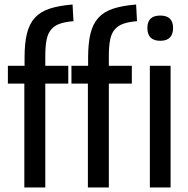

<svg xmlns="http://www.w3.org/2000/svg" viewBox="-20 -832 836 852"><path d="M691 -651Q634 -651 634 -708Q634 -763 691 -763Q748 -763 748 -708Q748 -651 691 -651ZM645 -540H737V0H645ZM370 -461H297V-540H371V-576Q371 -640 381.5 -683Q392 -726 416.5 -753Q441 -780 482 -793.5Q523 -807 584 -812L588 -738Q551 -735 527 -726.5Q503 -718 488.5 -700.5Q474 -683 468.5 -654.5Q463 -626 463 -583V-540H565V-461H463V0H370ZM88 -461H15V-540H89V-576Q89 -640 99.5 -683Q110 -726 134.5 -753Q159 -780 200 -793.5Q241 -807 302 -812L306 -738Q269 -735 245 -726.5Q221 -718 206.5 -700.5Q192 -683 186.5 -654.5Q181 -626 181 -583V-540H283V-461H181V0H88Z"/></svg>

Font: Encode Sans Compressed
Style: Medium
Weight: 500
Designer: Pablo Impallari, Andres Torresi
Foundry: Pablo Impallari, Andres Torresi
Version: Version 1.000; ttfautohint (v1.00) -l 8 -r 50 -G 200 -x 14 -